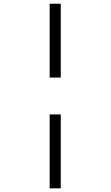

<svg xmlns="http://www.w3.org/2000/svg" viewBox="-20 -780 599 1040"><path d="M309.1 -759.8H249V-359.9H309.1ZM309.1 -160.2H249V240.2H309.1Z"/></svg>

Font: Gandom
Style: Regular
Weight: 400
Foundry: DejaVu fonts team - Redesigned by Saber Rastikerdar - Based on Samim Font
Version: Version 0.8